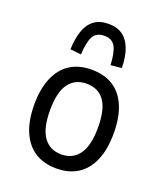

<svg xmlns="http://www.w3.org/2000/svg" viewBox="-138 -838 807 940"><g transform="rotate(20 265.0 -367.5)"><path d="M266 9Q200 9 154 -20.5Q108 -50 83 -107.5Q58 -165 58 -249Q58 -332 83 -389.5Q108 -447 154 -476Q200 -505 265 -505Q331 -505 377 -476Q423 -447 447.5 -389.5Q472 -332 472 -249Q472 -165 447.5 -107.5Q423 -50 377 -20.5Q331 9 266 9ZM265 -64Q325 -64 357.5 -109.5Q390 -155 390 -249Q390 -343 358 -387.5Q326 -432 265 -432Q205 -432 172.5 -387.5Q140 -343 140 -249Q140 -155 172.5 -109.5Q205 -64 265 -64ZM189 -557 132 -563Q134 -621 148.5 -661.5Q163 -702 192 -723Q221 -744 266 -744Q311 -744 340 -723Q369 -702 384 -661.5Q399 -621 400 -563L343 -557Q340 -622 323.5 -652Q307 -682 266 -682Q225 -682 208.5 -652Q192 -622 189 -557Z"/></g></svg>

Font: Nunito Sans 7pt Condensed
Style: Regular
Weight: 400
Width: 3
Designer: Vernon Adams
Foundry: Vernon Adams
Version: Version 3.101;gftools[0.9.27]